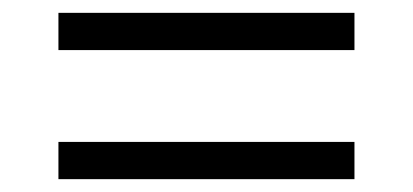

<svg xmlns="http://www.w3.org/2000/svg" viewBox="-20 -412 643 299"><path d="M71 -392H532V-334H71ZM71 -191H532V-133H71Z"/></svg>

Font: Sarabun Light
Style: Regular
Weight: 300
Designer: Suppakit Chalermlarp | Katatrad Co.,Ltd.
Foundry: Cadson Demak Co.,Ltd.
Version: Version 1.000; ttfautohint (v1.6)